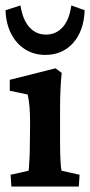

<svg xmlns="http://www.w3.org/2000/svg" viewBox="-24 -681 329 701"><path d="M17.6 0 14.6 -43 80.1 -57.6Q81.1 -61.5 82 -74.2Q83 -86.9 84 -107.9Q85 -128.9 85 -157.2L85.9 -231.4Q85.9 -261.7 84 -287.6Q82 -313.5 77.1 -335.9L11.7 -349.6V-389.6L178.7 -431.6L201.2 -415Q198.2 -384.8 196.8 -354Q195.3 -323.2 195.3 -283.2V-160.2Q195.3 -124 196.8 -94.7Q198.2 -65.4 201.2 -57.6L266.6 -43L263.7 0ZM236.3 -661.1 285.2 -643.6Q282.2 -568.4 243.2 -524.4Q204.1 -480.5 141.6 -480.5Q100.6 -480.5 68.4 -500.5Q36.1 -520.5 17.1 -557.1Q-2 -593.8 -3.9 -643.6L50.8 -661.1Q58.6 -609.4 83 -582Q107.4 -554.7 143.6 -554.7Q180.7 -554.7 205.1 -582Q229.5 -609.4 236.3 -661.1Z"/></svg>

Font: Crimson Pro SemiBold
Style: Regular
Weight: 600
Designer: Jacques Le Bailly
Foundry: Baron von Fonthausen
Version: Version 1.003